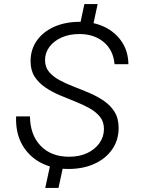

<svg xmlns="http://www.w3.org/2000/svg" viewBox="-20 -817 690 942"><path d="M369 -680 394 -797H459L434 -680ZM202 105 229 -20H294L267 105ZM316 12Q236 12 177.5 -20Q119 -52 87.5 -109.5Q56 -167 59 -246H127Q128 -155 179.5 -101.5Q231 -48 319 -48Q370 -48 408 -66Q446 -84 468 -115Q490 -146 490 -184Q490 -220 470.5 -244Q451 -268 419 -286Q387 -304 348.5 -319Q310 -334 271.5 -350.5Q233 -367 201 -389Q169 -411 149.5 -441.5Q130 -472 130 -517Q130 -574 160.5 -617.5Q191 -661 245.5 -685.5Q300 -710 373 -710Q442 -710 494.5 -684Q547 -658 578 -611.5Q609 -565 610 -502H542Q536 -571 489 -610.5Q442 -650 369 -650Q320 -650 282 -633Q244 -616 222.5 -587Q201 -558 201 -522Q201 -488 220.5 -464.5Q240 -441 272.5 -423.5Q305 -406 343 -391.5Q381 -377 419.5 -360.5Q458 -344 490.5 -321.5Q523 -299 542.5 -267.5Q562 -236 562 -189Q562 -129 530 -83.5Q498 -38 442.5 -13Q387 12 316 12Z"/></svg>

Font: Azeret Mono ExtraLight
Style: Italic
Weight: 250
Italic angle: -12°
Designer: Martin Vácha
Foundry: Displaay
Version: Version 1.002